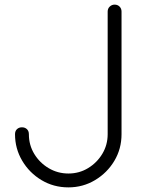

<svg xmlns="http://www.w3.org/2000/svg" viewBox="-20 -801 646 831"><path d="M276 10Q212 10 159.5 -21.5Q107 -53 76 -105.5Q45 -158 45 -220Q45 -234 53.5 -242Q62 -250 75 -250Q88 -250 96.5 -242Q105 -234 105 -220Q105 -173 128.5 -134.5Q152 -96 191 -73Q230 -50 276 -50Q323 -50 361.5 -73.5Q400 -97 423 -135.5Q446 -174 446 -220V-751Q446 -764 455 -772.5Q464 -781 476 -781Q489 -781 497.5 -772.5Q506 -764 506 -751V-220Q506 -157 475 -105Q444 -53 391.5 -21.5Q339 10 276 10Z"/></svg>

Font: ComfortaaLight
Style: Regular
Weight: 300
Designer: Johan Aakerlund
Foundry: Johan Aakerlund
Version: Version 3.104; ttfautohint (v1.8.1.43-b0c9)